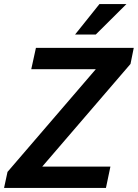

<svg xmlns="http://www.w3.org/2000/svg" viewBox="-25 -926 679 946"><path d="M-5 0 12 -79 447 -585H129L152 -690H634L618 -611L183 -105H519L497 0ZM345 -756 465 -906H598L447 -756Z"/></svg>

Font: Radio Canada Medium
Style: Italic
Weight: 500
Italic angle: -12°
Designer: Charles Daoud, Etienne Aubert Bonn, Alexandre Saumier Demers, Jacques Le Bailly
Foundry: Radio-Canada
Version: Version 2.104; ttfautohint (v1.8.4.7-5d5b);gftools[0.9.28.de